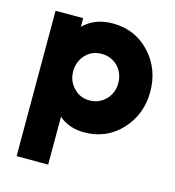

<svg xmlns="http://www.w3.org/2000/svg" viewBox="-106 -602 815 893"><g transform="rotate(15 301.0 -156.0)"><path d="M188 -500V-458Q192 -463 196.5 -466.5Q201 -470 206 -474Q255 -512 329 -512Q436 -512 507 -436Q578 -360 578 -250Q578 -140 507 -64Q436 12 329 12Q263 12 216 -23Q214 -25 211.5 -27Q209 -29 207 -31V200H55V-500ZM315 -138Q361 -138 393 -171Q424 -203 424 -250Q424 -297 393 -330Q361 -362 315 -362Q268 -362 238 -330Q207 -297 207 -250Q207 -203 238 -171Q268 -138 315 -138Z"/></g></svg>

Font: Unageo
Style: ExtraBold
Weight: 800
Designer: Richard Sepsi
Foundry: Richard Sepsi
Version: Version 2.000